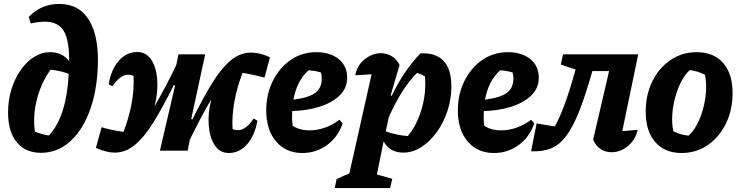

<svg xmlns="http://www.w3.org/2000/svg" viewBox="-20 -765 3758 975"><path d="M188 11Q109 11 65 -43Q21 -97 21 -194Q21 -256 38 -311Q55 -366 84.5 -408.5Q114 -451 152.5 -475.5Q191 -500 234 -500Q296 -500 331 -455Q332 -561 303.5 -608Q275 -655 207 -655Q177 -655 136 -646L126 -679Q189 -745 281 -745Q384 -745 434.5 -659Q485 -573 476 -412Q469 -286 431 -190.5Q393 -95 330.5 -42Q268 11 188 11ZM157 -97Q193 -82 228 -77Q271 -121 297 -199.5Q323 -278 329 -390Q287 -406 237 -411Q191 -349 168.5 -264.5Q146 -180 157 -97Z M562 10Q521 10 467 -14L496 -119Q518 -112 546.5 -106Q575 -100 607 -95Q634 -164 648 -238Q662 -312 658 -380Q602 -404 551 -327L532 -337Q544 -412 583.5 -456.5Q623 -501 676 -501Q722 -501 748 -462Q774 -423 778.5 -360Q783 -297 765 -226Q793 -274 820.5 -326Q848 -378 875 -434L886 -489H1022L951 -161L957 -158Q1011 -268 1058 -344Q1105 -420 1152.5 -459Q1200 -498 1256 -498Q1300 -498 1351 -474L1323 -371Q1301 -377 1272 -383.5Q1243 -390 1212 -395Q1185 -327 1171 -252.5Q1157 -178 1161 -110Q1217 -85 1268 -163L1287 -152Q1274 -77 1235 -32.5Q1196 12 1142 12Q1097 12 1071 -26.5Q1045 -65 1040 -127.5Q1035 -190 1053 -261Q1025 -214 998 -162.5Q971 -111 944 -56L933 0H792L869 -330L862 -332Q807 -221 760 -145Q713 -69 665.5 -29.5Q618 10 562 10Z M1515 12Q1432 12 1382 -46.5Q1332 -105 1332 -204Q1332 -287 1365.5 -354Q1399 -421 1456 -460.5Q1513 -500 1586 -500Q1657 -500 1700 -465Q1743 -430 1743 -370Q1743 -317 1704.5 -280Q1666 -243 1602.5 -223Q1539 -203 1464 -201Q1463 -187 1463 -171Q1463 -149 1466 -127Q1499 -103 1553 -103Q1589 -103 1628 -116Q1667 -129 1704 -157L1720 -138Q1696 -69 1641 -28.5Q1586 12 1515 12ZM1614 -366Q1614 -381 1610 -397Q1580 -406 1547 -408Q1517 -381 1498 -344.5Q1479 -308 1470 -259Q1548 -269 1581 -293.5Q1614 -318 1614 -366Z M1680 190 1689 145Q1727 126 1754 116L1867 -388Q1846 -386 1825.5 -385Q1805 -384 1784 -383Q1794 -435 1833 -465Q1872 -495 1914 -495Q1943 -495 1968.5 -480Q1994 -465 2009 -435L1964 -281L1969 -278Q1999 -341 2035 -394.5Q2071 -448 2115 -494Q2192 -498 2232 -456.5Q2272 -415 2272 -326Q2272 -261 2252 -201Q2232 -141 2197.5 -93.5Q2163 -46 2119.5 -18Q2076 10 2028 10Q1959 10 1928 -47L1894 121L1972 143L1961 190ZM1939 -98Q1989 -79 2051 -74Q2081 -110 2102.5 -159.5Q2124 -209 2133.5 -265Q2143 -321 2138 -377Q2117 -389 2098 -395Q2018 -315 1954 -169Z M2488 12Q2405 12 2355 -46.5Q2305 -105 2305 -204Q2305 -287 2338.5 -354Q2372 -421 2429 -460.5Q2486 -500 2559 -500Q2630 -500 2673 -465Q2716 -430 2716 -370Q2716 -317 2677.5 -280Q2639 -243 2575.5 -223Q2512 -203 2437 -201Q2436 -187 2436 -171Q2436 -149 2439 -127Q2472 -103 2526 -103Q2562 -103 2601 -116Q2640 -129 2677 -157L2693 -138Q2669 -69 2614 -28.5Q2559 12 2488 12ZM2587 -366Q2587 -381 2583 -397Q2553 -406 2520 -408Q2490 -381 2471 -344.5Q2452 -308 2443 -259Q2521 -269 2554 -293.5Q2587 -318 2587 -366Z M2677 3 2705 -138 2797 -123Q2843 -201 2896 -388L2903 -412L2828 -437L2839 -489H3221L3140 -99Q3179 -102 3218 -106Q3208 -57 3170 -24.5Q3132 8 3085 8Q3054 8 3029.5 -8.5Q3005 -25 2992 -56L3073 -404H2988Q2953 -280 2921 -199.5Q2889 -119 2854.5 -73.5Q2820 -28 2777 -11Q2734 6 2677 3Z M3441 12Q3356 12 3307.5 -43.5Q3259 -99 3259 -198Q3259 -284 3293 -352.5Q3327 -421 3385.5 -460.5Q3444 -500 3518 -500Q3604 -500 3652 -445.5Q3700 -391 3700 -292Q3700 -206 3666 -137Q3632 -68 3573.5 -28Q3515 12 3441 12ZM3476 -76Q3499 -95 3518 -130Q3537 -165 3549.5 -209.5Q3562 -254 3565 -299.5Q3568 -345 3560 -385Q3522 -405 3483 -409Q3460 -389 3441 -353.5Q3422 -318 3409.5 -273.5Q3397 -229 3394 -183.5Q3391 -138 3399 -99Q3432 -81 3476 -76Z"/></svg>

Font: Piazzolla
Style: Bold Italic
Weight: 700
Italic angle: -11.3°
Designer: Juan Pablo del Peral
Foundry: Huerta Tipografica
Version: Version 1.330